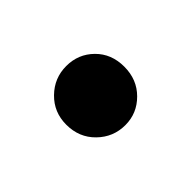

<svg xmlns="http://www.w3.org/2000/svg" viewBox="-43 -219 314 314"><g transform="rotate(-45 113.5 -62.5)"><path d="M45.9 -63Q45.9 -91.8 65.9 -111.3Q85.9 -130.9 113.8 -130.9Q141.6 -130.9 160.9 -111.8Q180.2 -92.8 180.2 -63Q180.2 -33.2 160.6 -13.7Q141.1 5.9 113.8 5.9Q85.9 5.9 65.9 -13.7Q45.9 -33.2 45.9 -63Z"/></g></svg>

Font: Montserrat Medium
Style: Regular
Weight: 500
Designer: Julieta Ulanovsky
Foundry: Julieta Ulanovsky
Version: Version 7.200